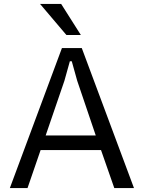

<svg xmlns="http://www.w3.org/2000/svg" viewBox="-20 -961 726 981"><path d="M496.1 -194.3H187.5L120.6 0H30.3L296.4 -715.3H397.9L664.6 0H564ZM469.2 -269 374.5 -548.3 346.7 -647.9H336.9L309.1 -548.3L213.4 -269ZM319.3 -782.2 184.6 -940.9H292.5L393.1 -782.2Z"/></svg>

Font: Proza Libre
Style: Regular
Weight: 400
Designer: Jasper de Waard
Foundry: Jasper de Waard
Version: Version 1.001; ttfautohint (v1.4.1.8-43bc)